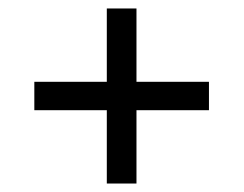

<svg xmlns="http://www.w3.org/2000/svg" viewBox="-20 -546 575 453"><path d="M232 -353V-526H302V-353H473V-286H302V-113H232V-286H61V-353Z"/></svg>

Font: BreeCF
Style: Light
Weight: 300
Designer: Veronika Burian, Jos Scaglione
Foundry: TypeTogether
Version: Version 0.0.2